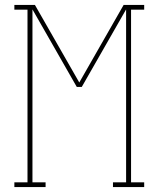

<svg xmlns="http://www.w3.org/2000/svg" viewBox="-20 -755 640 775"><path d="M38 0V-19H91V-716H38V-735H121L300 -422L479 -735H562V-716H509V-19H562V0H436V-19H489V-717L310 -404H290L111 -717V-19H164V0Z"/></svg>

Font: Iosevka HT Thin Extended
Style: Regular
Weight: 100
Width: 7
Monospace: yes
Designer: Belleve Invis
Foundry: Belleve Invis
Version: Version 32.3.0; ttfautohint (v1.8.4)